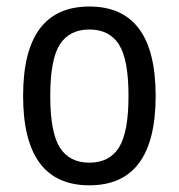

<svg xmlns="http://www.w3.org/2000/svg" viewBox="-20 -550 540 580"><path d="M339.4 -415.5Q310.5 -460.9 250 -460.9Q189.5 -460.9 160.6 -415.5Q131.8 -370.1 131.8 -260.3Q131.8 -150.4 160.6 -104.5Q189.5 -58.6 250 -58.6Q310.5 -58.6 339.4 -104.5Q368.2 -150.4 368.2 -260.3Q368.2 -370.1 339.4 -415.5ZM450.2 -260.3Q450.2 9.8 250 9.8Q49.8 9.8 49.8 -260.3Q49.8 -530.3 250 -530.3Q450.2 -530.3 450.2 -260.3Z"/></svg>

Font: Rounded-L Mgen+ 2m regular
Style: Regular
Weight: 400
Designer: [Source Han Sans]
Ryoko NISHIZUKA  (kana & ideographs); Paul D. Hunt (Latin, Greek & Cyrillic); Wenlong ZHANG  (bopomofo
Version: Version 1.059.20150602